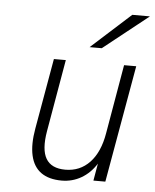

<svg xmlns="http://www.w3.org/2000/svg" viewBox="-53 -777 673 834"><g transform="rotate(5 283.5 -360.0)"><path d="M247 12Q191 12 157 -12.2Q123 -36.5 112 -84.8Q101 -133 113.5 -203.5L167.5 -511H219.5L165 -196.5Q151 -115.5 174.2 -76Q197.5 -36.5 258.5 -36.5Q322.5 -36.5 365 -81.5Q407.5 -126.5 421.5 -209.5L473.5 -511H526.5L436.5 0H384.5L397.5 -75Q371 -33 332 -10.5Q293 12 247 12ZM317.5 -576 490 -732H567L370.5 -576Z"/></g></svg>

Font: Overpass ExtraLight
Style: Italic
Weight: 250
Italic angle: -10°
Designer: Delve Withrington, Dave Bailey, Thomas Jockin
Foundry: Delve Fonts LLC
Version: Version 4.000